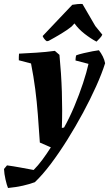

<svg xmlns="http://www.w3.org/2000/svg" viewBox="-70 -723 545 959"><path d="M-30 216Q-36 202 -42.5 173.5Q-49 145 -50 121L-35 103Q-5 107 30.5 113.5Q66 120 98 126Q120 104 141.5 75Q163 46 184 13L129 -11Q124 -86 119 -151Q114 -216 106 -278Q98 -340 85 -406L24 -422Q24 -429 24 -438Q24 -447 25 -455Q66 -457 113 -460Q160 -463 204 -469L227 -449Q236 -356 239 -264.5Q242 -173 239 -84L250 -86Q277 -134 301.5 -192.5Q326 -251 344.5 -307Q363 -363 372 -404L307 -421Q307 -425 308 -434Q309 -443 311 -447Q325 -452 348 -457.5Q371 -463 392.5 -467Q414 -471 424 -472Q435 -458 443.5 -441Q452 -424 455 -407Q439 -356 410 -291.5Q381 -227 344 -158.5Q307 -90 266 -24.5Q225 41 183.5 96Q142 151 104 187Q77 197 44 204.5Q11 212 -30 216ZM173 -519 164 -517Q157 -521 151 -529Q145 -537 143 -543Q176 -578 215.5 -619.5Q255 -661 291 -699Q301 -701 317 -702.5Q333 -704 342 -703L406 -593L441 -550Q438 -542 428.5 -532Q419 -522 412 -515Q382 -531 352 -554.5Q322 -578 302 -606L287 -590Q269 -575 236 -555Q203 -535 173 -519Z"/></svg>

Font: Labrada
Style: Bold Italic
Weight: 700
Italic angle: -7°
Designer: Mercedes Jáuregui
Foundry: Omnibus-Type Team
Version: Version 1.000; ttfautohint (v1.8.4.7-5d5b)